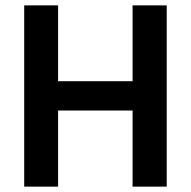

<svg xmlns="http://www.w3.org/2000/svg" viewBox="-20 -694 710 714"><path d="M600 0H473V-283H196V0H70V-674H196V-392H473V-674H600Z"/></svg>

Font: Hind Kochi SemiBold
Style: Regular
Weight: 600
Designer: Dhruvi Tolia
Foundry: Indian Type Foundry
Version: Version 0.702;PS 1.0;hotconv 1.0.81;makeotf.lib2.5.63406